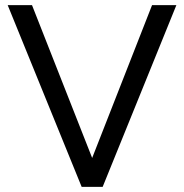

<svg xmlns="http://www.w3.org/2000/svg" viewBox="-20 -730 720 750"><path d="M105 -710 340 -113 574 -710H669L381 0H299L10 -710Z"/></svg>

Font: Rising Sun
Style: Regular
Weight: 400
Designer: Matt McInerney, Pablo Impallari, Rodrigo Fuenzalida (Raleway font), Stephen Hutchings (Greek), Cristiano Sobral (main ch
Foundry: The Rising Sun Project Authors
Version: Version 4.327; ttfautohint (v1.8.4.7-5d5b-dirty)